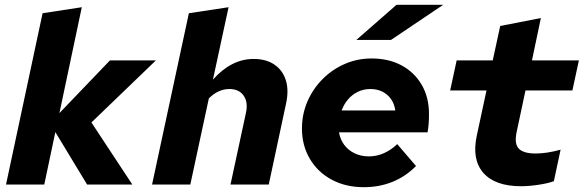

<svg xmlns="http://www.w3.org/2000/svg" viewBox="-20 -767 2440 798"><path d="M5 0 157 -712 320 -737 227 -297 437 -516H628L360 -258L530 0H342L210 -218L164 0Z M612 0 765 -712 930 -737 865 -436Q902 -478 944.5 -500Q987 -522 1034 -522Q1086 -522 1120.5 -498.5Q1155 -475 1168 -433.5Q1181 -392 1169 -337L1097 0H938L1002 -297Q1012 -341 993 -369Q974 -397 933 -397Q911 -397 889.5 -387.5Q868 -378 848 -358L771 0Z M1492 11Q1417 11 1359 -20Q1301 -51 1268 -106.5Q1235 -162 1235 -233Q1235 -292 1257.5 -344.5Q1280 -397 1320 -437.5Q1360 -478 1412.5 -501Q1465 -524 1524 -524Q1596 -524 1649.5 -495Q1703 -466 1733 -414Q1763 -362 1763 -293Q1763 -270 1761.5 -251.5Q1760 -233 1757 -217H1389Q1394 -187 1411 -164.5Q1428 -142 1454.5 -129.5Q1481 -117 1513 -117Q1546 -117 1576 -130.5Q1606 -144 1631 -168L1709 -77Q1667 -34 1612 -11.5Q1557 11 1492 11ZM1400 -308H1623Q1619 -336 1605 -355.5Q1591 -375 1569.5 -386Q1548 -397 1519 -397Q1492 -397 1468.5 -386Q1445 -375 1427.5 -355Q1410 -335 1400 -308ZM1461 -601 1628 -747H1822L1605 -601Z M2146 7Q2037 7 1988.5 -49Q1940 -105 1962 -205L2002 -391H1851L1878 -516H2028L2059 -659L2228 -692L2191 -516H2386L2359 -391H2164L2127 -217Q2117 -168 2137 -148.5Q2157 -129 2206 -129Q2229 -129 2255.5 -133Q2282 -137 2310 -145L2282 -14Q2258 -5 2218 1Q2178 7 2146 7Z"/></svg>

Font: Red Hat Mono
Style: Italic
Weight: 400
Italic angle: -12°
Monospace: yes
Designer: Pentagram, MCKL
Foundry: MCKL
Version: Version 1.030